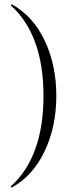

<svg xmlns="http://www.w3.org/2000/svg" viewBox="-20 -745 349 883"><path d="M35 117Q33 118 31 115.5Q29 113 31 111Q180 -25 180 -304Q180 -583 31 -719Q29 -720 31 -723Q33 -726 35 -725Q132 -671 185.5 -558.5Q239 -446 239 -304Q239 -162 185 -49Q131 64 35 117Z"/></svg>

Font: t
Style: Regular
Weight: 300
Designer: Christian Thalmann (Catharsis Fonts)
Version: Version 1.000;PS 002.000;hotconv 1.0.88;makeotf.lib2.5.64775